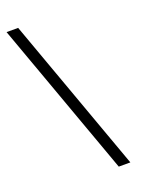

<svg xmlns="http://www.w3.org/2000/svg" viewBox="-176 -902 836 1121"><g transform="rotate(-20 242.5 -341.0)"><path d="M432 140H360L13 -822H85Z"/></g></svg>

Font: Be Vietnam Pro Light
Style: Regular
Weight: 300
Designer: Lam Bao, Tony Le, Vietanh Nguyen
Foundry: Yellow Type Foundry
Version: Version 1.002; ttfautohint (v1.8.3)